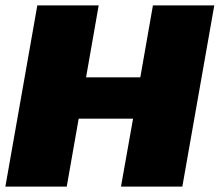

<svg xmlns="http://www.w3.org/2000/svg" viewBox="-32 -695 818 715"><path d="M-12 0H216.5L261 -253H463.5L418.5 0H647L766 -675H537.5L490.5 -407H288.5L335.5 -675H107Z"/></svg>

Font: Anybody UltraCondensed Thin Black
Style: Italic
Weight: 900
Italic angle: -10°
Version: Version 1.111